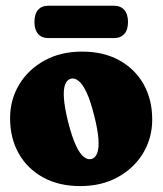

<svg xmlns="http://www.w3.org/2000/svg" viewBox="-20 -637 564 666"><path d="M265 -458Q339 -458 393.5 -428Q448 -398 478 -345Q508 -292 508 -222.5Q508 -159 476.8 -106.5Q445.5 -54 389.2 -22.8Q333 8.5 258 8.5Q184.5 8.5 129.8 -21.5Q75 -51.5 45 -104.5Q15 -157.5 15 -227Q15 -291 46.2 -343.2Q77.5 -395.5 133.8 -426.8Q190 -458 265 -458ZM297.5 -85.5Q310.5 -89 317 -105.5Q323.5 -122 321.5 -154Q319.5 -186 306.5 -236.5Q294 -287.5 280.2 -316.5Q266.5 -345.5 252.5 -356.5Q238.5 -367.5 225.5 -364Q212.5 -360.5 206 -344Q199.5 -327.5 201.8 -295.5Q204 -263.5 216.5 -213Q229.5 -162.5 243 -133.2Q256.5 -104 270.5 -93Q284.5 -82 297.5 -85.5ZM99.5 -560.5Q99.5 -588.5 112 -602.8Q124.5 -617 146 -617H377Q398.5 -617 411.2 -602.5Q424 -588 424 -560.5Q424 -533.5 411.2 -519.2Q398.5 -505 377 -505H146Q124.5 -505 112 -519.5Q99.5 -534 99.5 -560.5Z"/></svg>

Font: Fraunces 144pt S100 Black
Style: Regular
Weight: 900
Version: Version 1.000